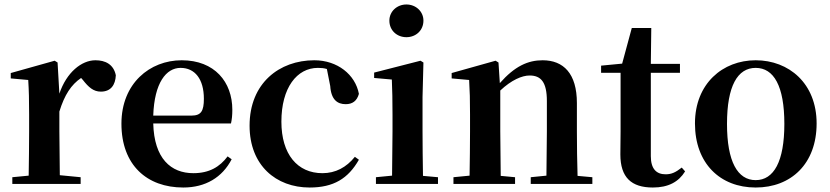

<svg xmlns="http://www.w3.org/2000/svg" viewBox="-20 -821 3705 857"><path d="M106 0H340V-30L247 -39L245 -235V-323C268 -398 298 -443 342 -473L350 -464C375 -432 397 -412 430 -412C475 -412 495 -442 497 -485C487 -534 450 -552 406 -552C344 -552 277 -498 245 -403L237 -542L224 -550L28 -495V-471L106 -464C109 -415 110 -377 110 -310V-235C110 -180 109 -95 108 -37L35 -30V0Z M798 16C897 16 972 -29 1014 -110L996 -123C961 -76 914 -48 843 -48C743 -48 668 -113 664 -270H1011C1015 -288 1017 -306 1017 -331C1017 -455 938 -552 791 -552C649 -552 522 -449 522 -269C522 -84 636 16 798 16ZM664 -305C669 -452 722 -518 786 -518C850 -518 890 -468 890 -380C890 -326 878 -305 835 -305Z M1362 16C1469 16 1534 -24 1582 -108L1564 -121C1526 -74 1478 -48 1419 -48C1308 -48 1236 -132 1236 -278C1236 -429 1305 -518 1399 -518C1413 -518 1426 -517 1439 -513L1454 -437C1458 -376 1486 -356 1523 -356C1553 -356 1573 -370 1582 -402C1566 -488 1486 -552 1383 -552C1227 -552 1094 -450 1094 -260C1094 -83 1212 16 1362 16Z M1794 -655C1836 -655 1870 -685 1870 -729C1870 -770 1836 -801 1794 -801C1752 -801 1718 -770 1718 -729C1718 -685 1752 -655 1794 -655ZM1729 0H1935V-30L1868 -36C1867 -94 1866 -180 1866 -235V-388L1870 -542L1857 -550L1650 -497V-473L1729 -466C1731 -418 1732 -375 1732 -308V-235L1730 -37L1658 -30V0Z M2418 0H2624V-30L2558 -36C2556 -93 2555 -177 2555 -235V-361C2555 -493 2495 -552 2402 -552C2337 -552 2278 -526 2211 -450L2205 -542L2192 -550L1996 -495V-471L2074 -464C2077 -415 2078 -376 2078 -310V-235C2078 -180 2077 -94 2076 -37L2004 -30V0H2279V-30L2215 -36L2213 -235V-417C2263 -464 2310 -484 2344 -484C2395 -484 2421 -454 2421 -370V-235L2419 -37L2349 -30V0Z M2894 16C2963 16 3009 -9 3038 -56L3023 -73C2996 -52 2978 -43 2951 -43C2910 -43 2885 -67 2885 -124V-496H3015V-536H2885L2887 -696H2800L2757 -537L2663 -528V-496H2750V-235C2750 -195 2749 -169 2749 -132C2749 -29 2798 16 2894 16Z M3353 16C3511 16 3625 -90 3625 -270C3625 -449 3501 -552 3353 -552C3206 -552 3082 -448 3082 -270C3082 -92 3194 16 3353 16ZM3353 -17C3272 -17 3225 -100 3225 -268C3225 -437 3272 -518 3353 -518C3434 -518 3481 -437 3481 -268C3481 -100 3434 -17 3353 -17Z"/></svg>

Font: Noto Serif JP
Style: Bold
Weight: 700
Designer: Ryoko NISHIZUKA 西塚涼子 (kana & ideographs); Frank Grießhammer (Latin, Greek & Cyrillic); Wenlong ZHANG 张文龙 (bopomofo); San
Foundry: Adobe
Version: Version 2.001;hotconv 1.1.0;makeotfexe 2.6.0